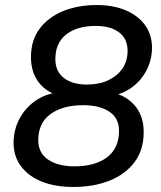

<svg xmlns="http://www.w3.org/2000/svg" viewBox="-20 -734 640 763"><path d="M271 9Q200 9 147 -12Q94 -33 64 -72.5Q34 -112 34 -166Q34 -220 59 -265Q84 -310 127 -337.5Q170 -365 223 -368L220 -353Q165 -366 134 -406.5Q103 -447 103 -507Q103 -574 137.5 -620Q172 -666 231 -690Q290 -714 365 -714Q430 -714 479.5 -693Q529 -672 556.5 -634Q584 -596 584 -545Q584 -496 562 -454Q540 -412 501.5 -385Q463 -358 414 -351L417 -368Q477 -358 514 -316.5Q551 -275 551 -209Q551 -138 514.5 -89.5Q478 -41 415 -16Q352 9 271 9ZM276 -73Q358 -73 405.5 -109Q453 -145 453 -214Q453 -265 414 -290.5Q375 -316 311 -316Q229 -316 180.5 -280.5Q132 -245 132 -177Q132 -126 171.5 -99.5Q211 -73 276 -73ZM326 -398Q374 -398 410 -415Q446 -432 466.5 -461.5Q487 -491 487 -532Q487 -580 453 -605.5Q419 -631 361 -631Q286 -631 243 -597Q200 -563 200 -499Q200 -450 234 -424Q268 -398 326 -398Z"/></svg>

Font: Nunito ExtraLight SemiBold
Style: Italic
Weight: 600
Italic angle: -9°
Version: Version 3.602